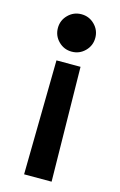

<svg xmlns="http://www.w3.org/2000/svg" viewBox="-116 -594 525 843"><g transform="rotate(15 146.5 -172.0)"><path d="M84 200.2 91.8 -319.8H201.2L209 200.2ZM85.9 -398.9Q61 -423.8 61 -459Q61 -494.1 85.9 -519Q110.8 -543.9 146 -543.9Q181.2 -543.9 206.1 -519Q231 -494.1 231 -459Q231 -423.8 206.1 -398.9Q181.2 -374 146 -374Q110.8 -374 85.9 -398.9Z"/></g></svg>

Font: Nacelle SemiBold
Style: Regular
Weight: 600
Designer: Sora Sagano
Foundry: Sora Sagano
Version: Version 1.000;FEAKit 1.0